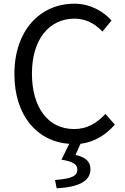

<svg xmlns="http://www.w3.org/2000/svg" viewBox="-20 -767 678 1040"><path d="M551 -150C504 -99 451 -68 381 -68C241 -68 153 -184 153 -369C153 -552 245 -666 384 -666C447 -666 496 -637 535 -596L584 -656C542 -703 472 -747 383 -747C197 -747 58 -602 58 -366C58 -138 184 1 355 12L313 98C377 108 399 124 399 152C399 185 371 201 278 208L287 253C404 247 470 215 470 150C470 105 440 84 389 72L416 12C492 2 552 -35 602 -92Z"/></svg>

Font: Kinto Sans
Style: Regular
Weight: 400
Designer: Authors: Ryoko NISHIZUKA  (kana & ideographs); Paul D. Hunt (Latin, Greek & Cyrillic); Wenlong ZHANG  (bopomofo); Sandol
Foundry: Adobe Systems Incorporated, ookami Inc.
Version: Version 0.001